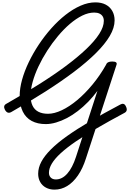

<svg xmlns="http://www.w3.org/2000/svg" viewBox="-20 -1058 1107 1620"><path d="M440 542Q399 542 367.5 525Q336 508 319 477.5Q302 447 302 408Q302 357 329 306.5Q356 256 410 202Q464 148 546.5 89.5Q629 31 741 -35Q853 -101 995 -176Q1009 -184 1021 -181.5Q1033 -179 1041 -163Q1052 -142 1049 -128Q1046 -114 1031 -106Q900 -36 797.5 24Q695 84 618.5 136.5Q542 189 492 235Q442 281 417.5 322Q393 363 393 400Q393 425 408.5 440.5Q424 456 451 456Q504 456 547.5 407Q591 358 621 266L802 -291Q766 -242 724 -199Q682 -156 636.5 -121Q591 -86 545 -62Q499 -38 453.5 -24.5Q408 -11 366 -11Q297 -11 247.5 -37.5Q198 -64 172 -117Q146 -170 146 -249Q146 -312 166 -384.5Q186 -457 222.5 -533Q259 -609 307.5 -682Q356 -755 413.5 -819.5Q471 -884 533.5 -933Q596 -982 660 -1010Q724 -1038 785 -1038Q836 -1038 872 -1019Q908 -1000 927.5 -965.5Q947 -931 947 -886Q947 -824 906.5 -755Q866 -686 790 -610.5Q714 -535 607 -454Q500 -373 365.5 -287Q231 -201 74 -112Q59 -104 46 -108Q33 -112 22 -131Q13 -148 15.5 -161Q18 -174 33 -182Q179 -265 305.5 -344.5Q432 -424 533.5 -499.5Q635 -575 707 -643.5Q779 -712 817.5 -772Q856 -832 856 -882Q856 -904 846.5 -919.5Q837 -935 819 -943.5Q801 -952 775 -952Q726 -952 674 -926.5Q622 -901 570 -856.5Q518 -812 469 -753.5Q420 -695 378 -629.5Q336 -564 304.5 -497Q273 -430 255.5 -367Q238 -304 238 -252Q238 -201 254.5 -166.5Q271 -132 304 -115Q337 -98 385 -98Q438 -98 501.5 -128Q565 -158 631 -213Q697 -268 760 -344Q823 -420 875 -512Q880 -526 892.5 -532.5Q905 -539 927 -539Q973 -539 963 -511L705 279Q678 364 637.5 422.5Q597 481 547 511.5Q497 542 440 542Z"/></svg>

Font: Playwrite IN
Style: Regular
Weight: 400
Designer: Veronika Burian, José Scaglione
Foundry: TypeTogether
Version: Version 1.002